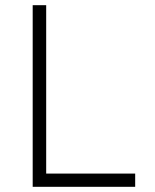

<svg xmlns="http://www.w3.org/2000/svg" viewBox="-20 -720 596 740"><path d="M106 0V-700H158V-51H501V0Z"/></svg>

Font: Readex Pro ExtraLight
Style: Regular
Weight: 200
Designer: Bonnie Shaver-Troup, Thomas Jockin
Foundry: Lexend
Version: Version 1.203; ttfautohint (v1.8.3)